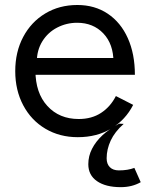

<svg xmlns="http://www.w3.org/2000/svg" viewBox="-20 -546 601 781"><path d="M42 -256.5Q42 -334.7 74.3 -395.6Q106.6 -456.6 163.9 -491.1Q221.2 -525.7 294.8 -525.7Q365.4 -525.7 418.4 -490.2Q471.3 -454.7 500 -390.6Q528.7 -326.5 528.7 -241.7H103.4L124.1 -259.5Q124.1 -167.9 172.7 -114.9Q221.3 -61.9 300.3 -61.9Q353.1 -61.9 391.1 -86.8Q429.2 -111.6 451.4 -155.3L521.7 -119.4Q490.9 -58.7 432.8 -23.4Q374.8 12 296.4 12Q222.7 12 164.9 -22.2Q107 -56.4 74.5 -117.7Q42 -179.1 42 -256.5ZM107.6 -310.1H463.4L441.6 -293.1Q441.6 -366.6 400.4 -410Q359.2 -453.4 293.7 -453.4Q250.6 -453.4 212.7 -433.9Q174.8 -414.4 152.2 -377.9Q129.7 -341.5 129.7 -293.8ZM339.2 121.9Q339.2 88.7 354.5 59Q369.8 29.3 396.3 4.6Q422.8 -20.1 464.4 -42.9L483.2 -42.1Q446.8 -9.9 430.3 25.8Q413.8 61.5 413.8 97.9Q413.8 121.1 426.9 134.1Q440 147.1 463.4 147.1Q500 147.1 526.6 136.9L552.4 195.1Q517.2 215.3 471.2 215.3Q410 215.3 374.6 190.9Q339.2 166.5 339.2 121.9Z"/></svg>

Font: 寒蝉端黑体 Light
Style: Regular
Weight: 300
Designer: ChillDuanSans {Warren2060}; 
Source Han Sans {Ryoko NISHIZUKA 西塚涼子 (kana, bopomofo & ideographs); Paul D. Hunt (Latin, G
Foundry: ChillType&Adobe
Version: Version 1.300;Glyphs 3.3 (3306)